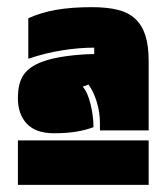

<svg xmlns="http://www.w3.org/2000/svg" viewBox="-20 -772 465 536"><path d="M30 -498Q30 -541 46.5 -564Q63 -587 99 -600Q112 -605 130 -609Q148 -613 167 -615.5Q186 -618 205.5 -619.5Q225 -621 243 -621V-639Q201 -639 153.5 -631.5Q106 -624 59 -608V-721Q94 -737 136.5 -744.5Q179 -752 237 -752Q279 -752 309 -744.5Q339 -737 358 -719Q377 -701 386 -672.5Q395 -644 395 -602V-408H259V-427Q259 -459 250 -488Q241 -517 227 -536L211 -530Q225 -514 233 -480.5Q241 -447 241 -417Q220 -409 193 -404.5Q166 -400 131 -400Q80 -400 55 -426.5Q30 -453 30 -498ZM395 -256H30V-380H395Z"/></svg>

Font: ChangwonDangamAsac Bold
Style: Regular
Weight: 700
Designer: Choi Chi-young, Lee Youngbeen, Kim Jungjin, Yoon Jihee, Han Dohee
Foundry: YoonDesign Inc.
Version: Version 1.010;Build 20210623